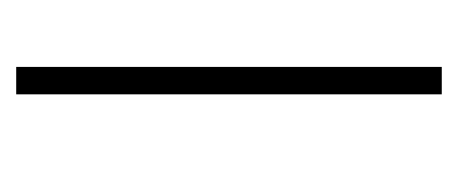

<svg xmlns="http://www.w3.org/2000/svg" viewBox="-180 -372 552 231"><g transform="rotate(-90 95.5 -256.0)"><path d="M98 0V-512H131V0Z"/></g></svg>

Font: Noto Serif Kannada ExtraLight
Style: Regular
Weight: 250
Version: Version 2.003